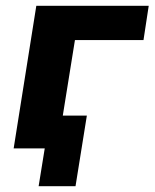

<svg xmlns="http://www.w3.org/2000/svg" viewBox="-20 -511 532 661"><path d="M113 130 134 0H38L56 -113H279L240 130ZM27 0 105 -491H492L474 -373H238L178 0Z"/></svg>

Font: Nunito Sans 12pt ExtraBold
Style: Italic
Weight: 800
Italic angle: -9°
Designer: Vernon Adams
Foundry: Vernon Adams
Version: Version 3.101;gftools[0.9.27]